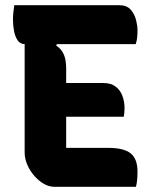

<svg xmlns="http://www.w3.org/2000/svg" viewBox="-20 -720 590 740"><path d="M35 -700H439Q469 -700 484 -682.5Q499 -665 504.5 -642.5Q510 -620 510 -604Q510 -588 508.5 -574.5Q507 -561 503 -550H76Q58 -550 48 -564.5Q38 -579 34 -601Q30 -623 30 -645Q30 -658 31.5 -672Q33 -686 35 -700ZM190 -400H379Q408 -400 426 -386Q444 -372 452 -350Q460 -328 460 -304Q460 -297 459.5 -291Q459 -285 458.5 -280Q458 -275 457 -270H190ZM190 0Q169 0 149 -11.5Q129 -23 112 -42.5Q95 -62 85 -85.5Q75 -109 75 -132Q75 -176 75 -220Q75 -264 75 -308.5Q75 -353 75 -397Q75 -441 75 -485Q75 -529 75 -573H206L197 -544Q217 -531 226 -510Q235 -489 235 -457Q235 -419 235 -380.5Q235 -342 235 -303.5Q235 -265 235 -226.5Q235 -188 235 -150H398Q457 -150 483.5 -129Q510 -108 510 -58Q510 -42 508.5 -26.5Q507 -11 504 0Z"/></svg>

Font: Recursive Casual ExtraBold
Style: Regular
Weight: 800
Version: Version 1.047